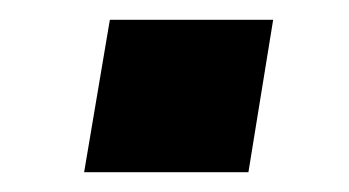

<svg xmlns="http://www.w3.org/2000/svg" viewBox="-20 -368 353 194"><path d="M65 -194 91 -348H256L231 -194Z"/></svg>

Font: Nunito Sans 10pt Expanded
Style: Bold Italic
Weight: 700
Width: 7
Italic angle: -9°
Designer: Vernon Adams
Foundry: Vernon Adams
Version: Version 3.101;gftools[0.9.27]